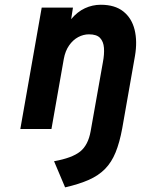

<svg xmlns="http://www.w3.org/2000/svg" viewBox="-20 -543 596 808"><path d="M254 245.5 207.5 135.5Q283 122 317 95Q351 68 361.5 9L413 -281Q419.5 -315 417.5 -341.5Q415.5 -368 401.2 -383.2Q387 -398.5 354.5 -398.5Q331 -398.5 309 -386.8Q287 -375 270.8 -351.8Q254.5 -328.5 248.5 -295L196.5 0H65.5L155.5 -511H287L279.5 -462.5Q305.5 -493.5 337.2 -508.2Q369 -523 404 -523Q463.5 -523 499 -494.8Q534.5 -466.5 546.5 -417.8Q558.5 -369 548 -307.5L494.5 -3.5Q483.5 56.5 466.5 98.2Q449.5 140 422.2 167.8Q395 195.5 354 213.8Q313 232 254 245.5Z"/></svg>

Font: Overpass ExtraBold
Style: Italic
Weight: 800
Italic angle: -10°
Designer: Delve Withrington, Dave Bailey, Thomas Jockin
Foundry: Delve Fonts LLC
Version: Version 4.000